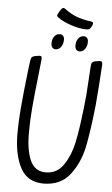

<svg xmlns="http://www.w3.org/2000/svg" viewBox="-62 -980 604 1031"><g transform="rotate(5 240.0 -464.5)"><path d="M370 -835Q333 -835 288 -850Q243 -865 215 -885Q207 -891 207 -896Q207 -902 221 -924Q231 -939 238 -939Q243 -939 250 -933Q279 -911 311 -898.5Q343 -886 393 -879Q398 -878 400.5 -876.5Q403 -875 403 -870Q403 -865 399 -857Q392 -843 387.5 -839Q383 -835 370 -835ZM255 -769Q255 -746 243.5 -730Q232 -714 214 -714Q203 -714 196.5 -722Q190 -730 190 -744Q190 -767 201.5 -782Q213 -797 231 -797Q242 -797 248.5 -789.5Q255 -782 255 -769ZM384 -769Q384 -746 372.5 -730Q361 -714 343 -714Q332 -714 325.5 -722Q319 -730 319 -744Q319 -767 330.5 -782Q342 -797 360 -797Q371 -797 377.5 -789.5Q384 -782 384 -769ZM406 -569 410 -633Q411 -653 415 -659Q419 -665 431 -668Q453 -672 457 -672Q466 -672 469 -667.5Q472 -663 471 -651Q464 -530 455 -430Q440 -291 422.5 -206Q405 -121 355 -55.5Q305 10 211 10Q126 9 89 -59Q52 -127 50 -234Q50 -310 56.5 -386Q63 -462 76 -576Q79 -595 83 -633Q85 -653 90 -659Q95 -665 107 -668Q129 -672 132 -672Q141 -672 143 -667.5Q145 -663 144 -651L135 -567Q123 -461 117 -392Q111 -323 111 -253Q111 -159 136 -105Q161 -51 219 -51Q280 -51 315 -103Q350 -155 364.5 -223Q379 -291 390 -386L394 -420Q401 -473 406 -569Z"/></g></svg>

Font: Farsan
Style: Regular
Weight: 400
Version: Version 1.001g;PS 1.001;hotconv 1.0.86;makeotf.lib2.5.63406 